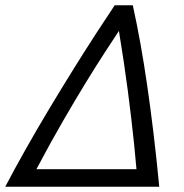

<svg xmlns="http://www.w3.org/2000/svg" viewBox="-59 -713 704 733"><path d="M-39 0Q-5 -65 37.5 -140.5Q80 -216 126.5 -293.5Q173 -371 219 -445Q265 -519 306.5 -583Q348 -647 379 -693H448Q464 -620 477.5 -544.5Q491 -469 503 -386.5Q515 -304 526.5 -209Q538 -114 549 0ZM80 -67H462Q458 -114 453 -162.5Q448 -211 442 -262Q436 -313 429 -366.5Q422 -420 413.5 -477Q405 -534 395 -595Q372 -560 340 -511Q308 -462 268.5 -397.5Q229 -333 181.5 -251Q134 -169 80 -67Z"/></svg>

Font: Ubuntu Sans
Style: Italic
Weight: 400
Italic angle: -13.5°
Designer: Dalton Maag Ltd
Foundry: Dalton Maag Ltd
Version: Version 1.006